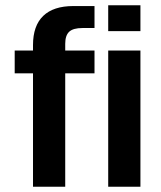

<svg xmlns="http://www.w3.org/2000/svg" viewBox="-20 -713 615 733"><path d="M229 -545.9V-520H340.8V-433.1H229V0H106V-433.1H36.1V-520H106V-541Q106 -614.7 145 -652.3Q184.1 -689.9 259.8 -689.9H340.8V-606H294.9Q259.3 -606 244.1 -591.8Q229 -577.6 229 -545.9ZM393.1 -692.9H516.1V-594.2H393.1ZM393.1 -520H516.1V0H393.1Z"/></svg>

Font: D-DIN Exp
Style: DINExp-Bold
Weight: 700
Width: 7
Designer: Charles Nix
Foundry: Datto Inc.
Version: Version 1.00